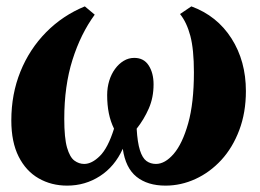

<svg xmlns="http://www.w3.org/2000/svg" viewBox="-20 -571 814 602"><path d="M190.5 11Q141 11 101.2 -11.8Q61.5 -34.5 38.5 -80Q15.5 -125.5 15.5 -193.5Q15.5 -276 44 -346.5Q72.5 -417 124.5 -469.8Q176.5 -522.5 246 -551L277 -525Q233 -465 207.2 -383.2Q181.5 -301.5 181.5 -198.5Q181.5 -138.5 190.2 -108.2Q199 -78 213.2 -67.5Q227.5 -57 244 -57Q268 -57 293.2 -82Q318.5 -107 337.5 -167.5Q326.5 -190 321.2 -216Q316 -242 316 -273Q316 -296.5 322.5 -317.8Q329 -339 340.8 -355Q352.5 -371 367.8 -380.2Q383 -389.5 401 -389.5Q431 -389.5 446.2 -365.8Q461.5 -342 461.5 -306.5Q461.5 -265 446.5 -230.8Q431.5 -196.5 408.5 -167.5Q411 -124 418.8 -99.8Q426.5 -75.5 439.2 -66.2Q452 -57 469 -57Q497.5 -57 524.8 -88.8Q552 -120.5 570 -184.2Q588 -248 588 -344.5Q588 -416 576.8 -458.5Q565.5 -501 544.5 -527L580 -551Q660.5 -521.5 705.8 -450.5Q751 -379.5 751 -285.5Q751 -218 730.2 -163Q709.5 -108 673.8 -69.2Q638 -30.5 592.8 -9.8Q547.5 11 499 11Q442.5 11 408 -16.8Q373.5 -44.5 365 -104.5Q339.5 -48.5 293.2 -18.8Q247 11 190.5 11Z"/></svg>

Font: Merriweather 72pt Black
Style: Italic
Weight: 900
Italic angle: -7.8°
Version: Version 2.101